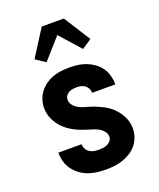

<svg xmlns="http://www.w3.org/2000/svg" viewBox="-143 -853 785 949"><g transform="rotate(-20 250.0 -378.5)"><path d="M249 8Q225 8 202 5Q179 2 157 -6Q135 -14 116 -28Q97 -42 83 -61Q69 -80 62.5 -102.5Q56 -125 56 -149V-151H178V-150Q178 -138 184 -126.5Q190 -115 200.5 -108Q211 -101 223.5 -98.5Q236 -96 249 -96Q260 -96 272 -97.5Q284 -99 294.5 -104Q305 -109 312.5 -118.5Q320 -128 320 -139Q320 -155 309.5 -168Q299 -181 285 -188.5Q271 -196 256 -200.5Q241 -205 226 -210Q211 -215 196 -220.5Q181 -226 167 -233.5Q153 -241 140 -250Q127 -259 115.5 -270Q104 -281 95 -293.5Q86 -306 79 -320.5Q72 -335 68.5 -350.5Q65 -366 65 -382Q65 -404 72 -425.5Q79 -447 92.5 -464.5Q106 -482 124.5 -495Q143 -508 164 -515.5Q185 -523 207 -525.5Q229 -528 251 -528Q274 -528 296.5 -525Q319 -522 340 -513.5Q361 -505 379.5 -491.5Q398 -478 411 -459.5Q424 -441 430 -418.5Q436 -396 436 -374V-372H314Q314 -384 309 -394.5Q304 -405 294.5 -412Q285 -419 274 -421.5Q263 -424 251 -424Q241 -424 230 -422.5Q219 -421 209.5 -415.5Q200 -410 194 -401Q188 -392 188 -381Q188 -365 198.5 -352Q209 -339 222.5 -331.5Q236 -324 251.5 -319.5Q267 -315 282 -310.5Q297 -306 311.5 -300Q326 -294 340 -287Q354 -280 367.5 -271Q381 -262 392 -251Q403 -240 412.5 -227Q422 -214 429 -200Q436 -186 439.5 -170.5Q443 -155 443 -139Q443 -116 435.5 -94Q428 -72 413.5 -54Q399 -36 379.5 -24Q360 -12 338.5 -4.5Q317 3 294.5 5.5Q272 8 249 8ZM346 -591 250 -699 154 -591 103 -625 192 -765H308L397 -625Q384 -616 371.5 -607.5Q359 -599 346 -591Z"/></g></svg>

Font: Iosevka SS18 Extrabold
Style: Regular
Weight: 800
Monospace: yes
Designer: Belleve Invis
Foundry: Belleve Invis
Version: Version 25.1.1; ttfautohint (v1.8.4)